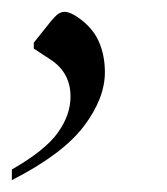

<svg xmlns="http://www.w3.org/2000/svg" viewBox="-22 -112 281 324"><path d="M-2 192V174Q54 142 75.5 112Q97 82 97 51Q97 11 64 -11L35 -30V-40L59 -70Q70 -84 75.5 -88Q81 -92 87 -92Q96 -92 109 -83Q134 -66 144.5 -42.5Q155 -19 155 10Q155 54 119.5 101Q84 148 -2 192Z"/></svg>

Font: Spectral SC
Style: Italic
Weight: 400
Italic angle: -10°
Designer: Jean-Baptiste Levee
Foundry: Production Type
Version: Version 2.001